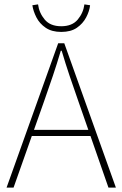

<svg xmlns="http://www.w3.org/2000/svg" viewBox="-20 -858 560 878"><path d="M10 0 246 -660H274L510 0H476L338 -396Q317 -456 298.5 -510.5Q280 -565 262 -626H258Q240 -565 221.5 -510.5Q203 -456 182 -396L42 0ZM112 -236V-264H405V-236ZM260 -712Q217 -712 189 -731Q161 -750 146.5 -778.5Q132 -807 128 -834L154 -838Q159 -799 184.5 -768.5Q210 -738 260 -738Q310 -738 335.5 -768.5Q361 -799 366 -838L392 -834Q389 -807 374 -778.5Q359 -750 331.5 -731Q304 -712 260 -712Z"/></svg>

Font: Mada ExtraLight
Style: Regular
Weight: 250
Designer: Khaled Hosny
Version: Version 1.5